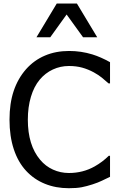

<svg xmlns="http://www.w3.org/2000/svg" viewBox="-20 -1020 641 1054"><path d="M513.7 -815.4H436L345.7 -940.4L255.9 -815.4H180.2L291.5 -1000.5H402.3ZM123.5 -82Q79.1 -129.9 55.7 -200.9Q32.2 -272 32.2 -362.8Q32.2 -452.6 55.2 -520.8Q78.1 -588.9 123 -640.1Q167 -689.5 226.6 -714.8Q286.1 -740.2 359.4 -740.2Q425.3 -740.2 487.3 -721.2Q533.2 -707 584 -678.7V-562H576.2Q556.2 -580.1 538.1 -594.5Q520 -608.9 494.6 -623Q463.9 -639.6 431.2 -648.7Q398.4 -657.7 358.4 -657.7Q311.5 -657.7 270 -638.4Q228.5 -619.1 197.8 -582.5Q166.5 -544.9 149.7 -488.5Q132.8 -432.1 132.8 -362.8Q132.8 -223.1 200.2 -143.1Q230 -107.4 271 -88.9Q312 -70.3 358.4 -70.3Q435.5 -70.3 499.5 -106.4Q543 -130.9 576.7 -164.6H584V-49.3L550.3 -33.2L539.1 -27.8Q518.1 -17.6 487.1 -7.6Q456.1 2.4 428.7 7.8Q400.4 13.2 357.9 13.2Q286.1 13.2 226.6 -11Q167 -35.2 123.5 -82Z"/></svg>

Font: SG Kara Bold
Style: Regular
Weight: 400
Designer: Damoon Khanjanzadeh
Version: Version 1.000